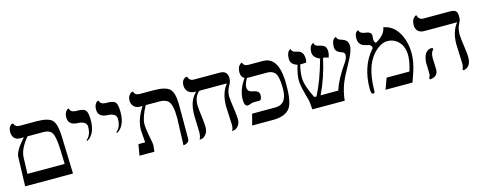

<svg xmlns="http://www.w3.org/2000/svg" viewBox="-29 -1116 4199 1679"><g transform="rotate(-15 2071.0 -276.0)"><path d="M184.1 -417Q105 -323.2 103 -246.1L98.1 -100.1H435.1L431.2 -231Q426.8 -360.8 397.5 -393.6Q376 -416.5 330.1 -417ZM50.8 0 59.1 -263.2Q60.1 -313.5 134.8 -398.9Q143.6 -408.7 150.9 -417H120.1Q64.9 -417 50.8 -464.4Q47.4 -476.6 46.9 -490.2Q46.9 -521 57.9 -538.1Q68.8 -555.2 80.1 -557.1L90.8 -559.1Q101.6 -524.9 138.2 -523.9H293.9Q401.9 -523.9 437 -485.8Q469.2 -449.2 473.1 -340.8L483.9 0Z M678.7 -243.2 672.9 -250Q717.8 -284.7 717.8 -360.8Q717.8 -405.8 653.3 -414.1Q646 -415 638.7 -415Q563.5 -418 554.7 -473.6Q553.7 -480.5 553.7 -486.8Q553.7 -516.6 564.2 -534.9Q574.7 -553.2 585.4 -556.2L595.7 -559.1Q600.6 -523.4 649.4 -521Q656.2 -521 667 -521Q725.1 -521 741.2 -494.6Q754.9 -470.7 754.9 -411.1Q754.9 -308.1 702.1 -259.3Q690.4 -249.5 678.7 -243.2Z M948.2 -243.2 942.4 -250Q987.3 -284.7 987.3 -360.8Q987.3 -405.8 922.9 -414.1Q915.5 -415 908.2 -415Q833 -418 824.2 -473.6Q823.2 -480.5 823.2 -486.8Q823.2 -516.6 833.7 -534.9Q844.2 -553.2 855 -556.2L865.2 -559.1Q870.1 -523.4 918.9 -521Q925.8 -521 936.5 -521Q994.6 -521 1010.7 -494.6Q1024.4 -470.7 1024.4 -411.1Q1024.4 -308.1 971.7 -259.3Q960 -249.5 948.2 -243.2Z M1481 12.2 1489.7 -233.9Q1489.7 -355.5 1454.1 -389.6Q1428.7 -412.6 1377.9 -413.1H1252.9Q1199.7 -314.9 1198.7 -255.9Q1198.7 -210.9 1219.7 -108.9Q1226.6 -74.2 1227.1 -58.1L1220.7 0H1085.9L1103 -100.1H1164.1Q1163.1 -117.2 1159.2 -164.6Q1155.8 -206.5 1155.8 -211.9Q1155.8 -301.3 1213.4 -395Q1218.8 -403.3 1224.6 -413.1H1203.1Q1151.4 -413.1 1132.3 -455.6Q1126 -470.7 1126 -486.8Q1126 -514.6 1137.9 -532.2Q1149.9 -549.8 1162.6 -553.7L1174.8 -557.1Q1185.5 -522 1224.1 -521H1350.1Q1462.9 -521 1499.5 -483.9Q1534.7 -446.8 1535.2 -344.2V-33.2Q1535.2 -14.2 1521.5 -3.2Q1507.8 7.8 1494.6 9.8Z M1976.6 -298.8Q1976.6 -277.8 1993.2 -159.7Q1999.5 -111.3 1999.5 -85Q1999.5 -46.9 1980.5 -25.4Q1961.4 -3.9 1942.4 -1L1923.3 2Q1936 -17.6 1936.5 -48.8Q1936.5 -69.8 1932.6 -136Q1928.7 -202.1 1928.7 -223.1Q1929.2 -341.3 1987.8 -413.1H1738.8Q1690.4 -375.5 1689.5 -293.9Q1689.5 -272 1703.6 -161.1Q1708.5 -119.1 1708.5 -92.8Q1708.5 -51.8 1688.5 -27.8Q1668.5 -3.9 1648.9 -1L1629.4 2Q1644 -21.5 1644.5 -67.9Q1644.5 -80.6 1642.6 -118.7Q1639.6 -181.6 1639.6 -214.8Q1639.6 -321.8 1681.2 -379.9Q1693.8 -397.5 1709.5 -413.1Q1636.2 -413.1 1619.1 -467.8Q1615.2 -480.5 1615.7 -494.1Q1615.7 -522.9 1628.2 -539.6Q1640.6 -556.2 1653.8 -558.1L1666.5 -560.1Q1676.8 -521 1714.4 -520H1954.6Q2020.5 -518.1 2021.5 -454.1Q2021.5 -418.5 2001 -387.2Q1977.5 -345.2 1976.6 -298.8Z M2449.2 -248Q2449.2 -354 2420.4 -387.2Q2397 -412.6 2353 -413.1H2187Q2177.7 -413.1 2169.9 -414.1Q2142.6 -368.7 2142.1 -335.9Q2142.1 -304.2 2166 -293.9Q2178.7 -288.6 2199.2 -285.2Q2245.1 -274.9 2246.1 -240.2Q2245.1 -194.3 2223.1 -192.9H2167Q2159.7 -192.9 2131.3 -182.6Q2121.1 -179.2 2113.3 -179.2Q2085 -181.6 2084 -237.8Q2084.5 -329.6 2149.9 -418.9Q2118.7 -434.1 2118.2 -475.1Q2118.2 -495.1 2122.6 -510.5Q2127 -525.9 2133.1 -533.9Q2139.2 -542 2145.5 -546.9Q2151.9 -551.8 2156.7 -553.7L2161.1 -555.2Q2169.9 -522 2209 -521H2341.3Q2458 -521 2481 -364.3Q2487.3 -320.8 2487.3 -265.1Q2487.3 -116.2 2451.7 -62Q2409.7 0 2294.9 0H2106L2132.3 -100.1H2342.3Q2429.7 -100.1 2445.3 -193.4Q2449.2 -217.8 2449.2 -248Z M3112.8 -452.1Q3112.8 -404.8 3062 -314.5Q2999 -201.7 2979.5 -151.4Q2950.7 -75.2 2943.8 0H2650.9Q2649.4 -6.8 2645 -64.5Q2644 -77.6 2641.6 -85.9Q2636.2 -106.4 2626.5 -142.1Q2601.6 -231.4 2601.6 -275.9Q2602.1 -335.4 2627 -410.2Q2566.9 -429.2 2565.9 -477.1Q2565.9 -543.5 2600.1 -558.1Q2600.1 -558.1 2602.5 -559.1Q2609.4 -535.6 2628.9 -528.3Q2640.6 -523.9 2660.6 -520Q2709 -508.3 2709.5 -443.8Q2709.5 -424.3 2704.6 -409.2Q2689.5 -409.2 2670.9 -407.7Q2657.2 -406.7 2649.9 -407.2Q2634.3 -346.2 2633.8 -292Q2634.3 -219.7 2694.8 -100.1H2714.8Q2778.3 -219.2 2831.5 -412.1Q2771.5 -435.5 2770.5 -482.9Q2770.5 -502.9 2774.7 -518.1Q2778.8 -533.2 2784.2 -540.5Q2789.6 -547.9 2795.2 -552.5Q2800.8 -557.1 2804.7 -558.1L2808.6 -559.1Q2814.5 -531.7 2839.8 -525.9Q2841.8 -525.4 2845.7 -524.4Q2850.6 -523.4 2852.5 -522.9Q2890.6 -513.7 2902.8 -499.5Q2916.5 -481.9 2916.5 -452.1Q2916 -426.3 2904.8 -398.9Q2884.8 -410.6 2857.9 -411.1Q2817.9 -231.9 2752 -100.1H2911.6Q2945.8 -203.1 3028.8 -318.8Q3054.2 -356 3054.7 -381.8Q3054.7 -387.7 3053.7 -392.8Q3052.7 -397.9 3049.8 -401.4Q3046.9 -404.8 3044.7 -407.5Q3042.5 -410.2 3038.1 -412.1Q3033.7 -414.1 3032.2 -414.6Q3030.8 -415 3026.4 -416.5L3021.5 -418Q2973.1 -436 2972.7 -476.1Q2972.7 -498 2976.8 -515.1Q2981 -532.2 2986.8 -540Q2992.7 -547.9 2999.3 -552.5Q3005.9 -557.1 3009.8 -558.1L3013.7 -559.1Q3017.1 -535.6 3042.5 -526.9Q3043.9 -526.4 3046.4 -525.4Q3051.8 -523.4 3053.7 -522.9Q3088.9 -511.2 3100.6 -495.1Q3112.3 -477.5 3112.8 -452.1Z M3435.5 -533.2Q3537.1 -516.1 3586.4 -403.8Q3616.2 -335 3616.7 -252Q3616.7 -173.3 3586.4 -83L3557.6 0H3313.5L3349.6 -100.1H3556.6Q3582.5 -183.1 3582.5 -241.2Q3582.5 -329.6 3524.4 -377.4Q3487.3 -406.7 3440.4 -407.2Q3377 -407.2 3314.9 -341.8Q3297.4 -322.8 3283.7 -301.8Q3216.8 -201.7 3216.3 -8.8Q3216.3 -0.5 3204.6 3.9Q3201.7 4.9 3198.7 4.9Q3182.1 2.9 3181.6 -42Q3181.6 -244.1 3291.5 -372.1Q3295.9 -377 3299.3 -380.9Q3299.3 -405.3 3277.8 -414.1Q3266.1 -418.5 3244.6 -422.9Q3192.9 -434.1 3184.1 -481.9Q3182.6 -489.7 3182.6 -497.1Q3182.6 -554.2 3214.4 -564.5Q3216.8 -564.9 3216.3 -564.9Q3225.6 -532.7 3270.5 -527.8Q3316.4 -523.9 3323.7 -499Q3325.2 -492.2 3325.7 -484.9Q3325.7 -475.6 3323.7 -466.8Q3322.3 -458.5 3322.8 -453.1Q3323.7 -428.2 3338.4 -418Q3428.2 -468.3 3435.5 -533.2Z M3783.2 -159.2Q3783.2 -149.9 3785.2 -108.4Q3787.1 -67.9 3787.1 -58.1Q3787.1 -2.4 3732.9 10.3Q3723.6 12.2 3713.9 13.2L3707 2Q3719.7 -13.2 3720.2 -41Q3720.2 -49.8 3718.8 -88.4Q3717.3 -128.4 3717.3 -138.2Q3725.1 -241.7 3790 -248Q3800.8 -247.6 3807.1 -244.1V-231Q3783.7 -215.3 3783.2 -159.2ZM4064 -295.9Q4064 -270 4079.6 -160.2Q4085.9 -113.8 4085.9 -85Q4084.5 1 4017.1 12.2L4009.3 2Q4021.5 -19 4021 -48.8Q4021 -69.8 4017.6 -136Q4014.2 -202.1 4014.2 -223.1Q4014.6 -340.8 4071.3 -408.2H3775.9Q3717.8 -408.2 3701.7 -453.1Q3697.3 -465.8 3697.3 -479Q3697.3 -500 3701.7 -516.1Q3706.1 -532.2 3713.1 -540Q3720.2 -547.9 3726.6 -553Q3732.9 -558.1 3737.8 -559.1L3742.2 -560.1Q3749.5 -526.9 3777.8 -518.1Q3784.7 -516.1 3791 -516.1H4037.1Q4089.4 -516.1 4097.7 -483.4Q4100.1 -472.7 4100.1 -458V-434.1Q4100.1 -419.4 4085 -392.6Q4064 -354.5 4064 -295.9Z"/></g></svg>

Font: Linux Biolinum O
Style: Regular
Weight: 400
Designer: Philipp H. Poll
Foundry: Philipp H. Poll
Version: Version 1.0.4